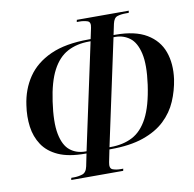

<svg xmlns="http://www.w3.org/2000/svg" viewBox="-81 -806 907 899"><g transform="rotate(-10 372.5 -357.0)"><path d="M186 10 188 0H201Q221 0 240.5 -6Q260 -12 266 -41L278 -100H272Q194 -100 145 -122Q96 -144 70.5 -182.5Q45 -221 38.5 -269.5Q32 -318 40 -371Q50 -445 88.5 -502Q127 -559 198.5 -591.5Q270 -624 381 -624H390L401 -676Q407 -703 390 -708.5Q373 -714 353 -714H340L342 -724H589L587 -714H574Q549 -714 532.5 -708.5Q516 -703 510 -676L499 -624H508Q601 -624 656 -591Q711 -558 731.5 -501Q752 -444 742 -371Q734 -318 713 -269Q692 -220 652 -182Q612 -144 548.5 -122Q485 -100 393 -100H387L375 -41Q369 -12 385.5 -6Q402 0 422 0H435L433 10ZM280 -110 388 -614H381Q322 -614 278 -590.5Q234 -567 205.5 -513Q177 -459 164 -367Q150 -270 161 -214Q172 -158 202 -134Q232 -110 275 -110ZM389 -110H394Q454 -110 498.5 -133Q543 -156 572.5 -212Q602 -268 616 -367Q629 -461 616.5 -515Q604 -569 574 -591.5Q544 -614 505 -614H497Z"/></g></svg>

Font: Noto Serif Display ExtraCondensed SemiBold
Style: Italic
Weight: 600
Width: 2
Italic angle: -12°
Designer: Monotype Design Team
Foundry: Monotype Imaging Inc.
Version: Version 2.009